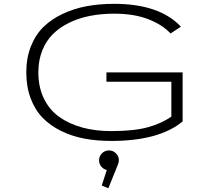

<svg xmlns="http://www.w3.org/2000/svg" viewBox="-20 -726 1090 1004"><path d="M935 -347.5V-91Q811.5 11 561.5 11Q486 11 421 -1.2Q356 -13.5 299.5 -41.2Q243 -69 203 -110Q163 -151 140.2 -211.8Q117.5 -272.5 117.5 -348Q117.5 -423.5 141.8 -484.2Q166 -545 208 -585.8Q250 -626.5 308.8 -654Q367.5 -681.5 434.2 -693.8Q501 -706 577 -706Q813.5 -706 926 -586.5L872 -551Q827.5 -598 753.8 -626.2Q680 -654.5 577 -654.5Q510.5 -654.5 452 -643.2Q393.5 -632 343.2 -607.8Q293 -583.5 257 -548Q221 -512.5 200.8 -461.2Q180.5 -410 180.5 -348Q180.5 -270.5 209.5 -210.8Q238.5 -151 290.5 -114.2Q342.5 -77.5 410.8 -59Q479 -40.5 561.5 -40.5Q681 -40.5 753.8 -60.8Q826.5 -81 876 -116.5V-298.5H536.5V-347.5ZM601.5 111.5Q601.5 125 596 136L546.5 258.5L512 244L538.5 163Q521 159 509.5 144.8Q498 130.5 498 111.5Q498 91 513.2 75.8Q528.5 60.5 550 60.5Q571 60.5 586.2 75.8Q601.5 91 601.5 111.5Z"/></svg>

Font: League Mono Extended UltraLight
Style: Regular
Weight: 200
Width: 9
Designer: Tyler Finck
Foundry: The League of Moveable Type / Tyler Finck
Version: Version 2.210